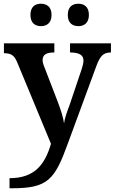

<svg xmlns="http://www.w3.org/2000/svg" viewBox="-20 -768 614 1028"><path d="M400 -628C429 -628 456 -644 456 -688C456 -733 429 -748 400 -748C369 -748 343 -733 343 -688C343 -644 369 -628 400 -628ZM199 -628C229 -628 256 -644 256 -688C256 -733 229 -748 199 -748C169 -748 143 -733 143 -688C143 -644 169 -628 199 -628ZM31 186V240H45C235 240 273 195 343 1L495 -412C516 -469 533 -486 571 -487H574V-536H355V-487H359C403 -486 427 -474 427 -444C427 -432 422 -411 417 -397L351 -201C343 -181 327 -139 323 -107C319 -136 307 -177 288 -226L218 -408C213 -419 208 -435 208 -446C208 -476 230 -487 268 -487H271V-536H1V-483H5C37 -482 55 -474 71 -437L253 2C221 110 168 186 31 186Z"/></svg>

Font: Noto Serif Oriya SemiBold
Style: Regular
Weight: 600
Designer: David Williams
Foundry: Google LLC, David Williams
Version: Version 1.051